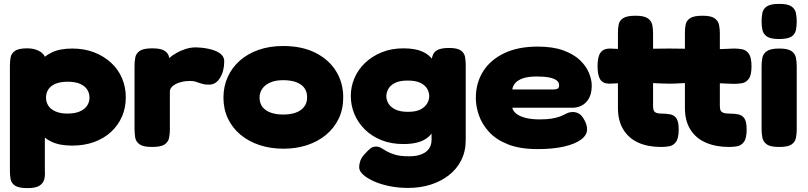

<svg xmlns="http://www.w3.org/2000/svg" viewBox="-20 -748 4164 989"><path d="M352 2Q287 2 245 -18Q203 -38 179 -73Q155 -108 145 -154Q135 -200 136 -252Q136 -299 146 -343.5Q156 -388 180 -422.5Q204 -457 246 -477.5Q288 -498 352 -498Q414 -498 464.5 -478.5Q515 -459 552 -425Q589 -391 608.5 -345Q628 -299 628 -247Q628 -193 608.5 -148Q589 -103 552.5 -69Q516 -35 465 -16.5Q414 2 352 2ZM121 221Q76 221 57 208Q38 195 34.5 174.5Q31 154 31 132V-409Q31 -431 34.5 -451.5Q38 -472 56.5 -485.5Q75 -499 120 -499Q152 -499 176 -488Q200 -477 211 -457V131Q213 153 208.5 173.5Q204 194 185 207.5Q166 221 121 221ZM327 -163Q366 -163 391 -174Q416 -185 428.5 -203.5Q441 -222 441 -245Q441 -269 428.5 -287.5Q416 -306 391.5 -316.5Q367 -327 328 -327Q291 -327 266 -316.5Q241 -306 229 -287.5Q217 -269 217 -245Q217 -222 229 -203.5Q241 -185 266 -174Q291 -163 327 -163Z M763 9Q718 9 699 -4.5Q680 -18 676.5 -39.5Q673 -61 673 -83V-409Q673 -432 677 -452.5Q681 -473 700 -486Q719 -499 764 -499Q808 -499 826.5 -487Q845 -475 849 -460.5Q853 -446 853 -438L837 -429Q839 -437 852.5 -449.5Q866 -462 887.5 -474.5Q909 -487 935.5 -495.5Q962 -504 989 -504Q998 -504 1015 -502.5Q1032 -501 1052.5 -497Q1073 -493 1092 -485Q1111 -477 1123 -464Q1135 -451 1135 -432Q1135 -382 1113.5 -347Q1092 -312 1057 -312Q1038 -312 1026 -315Q1014 -318 1004.5 -321.5Q995 -325 985 -328Q975 -331 959 -331Q936 -331 917 -326.5Q898 -322 884 -314.5Q870 -307 862.5 -297Q855 -287 855 -276V-81Q855 -59 851 -38Q847 -17 828 -4Q809 9 763 9Z M1440 18Q1374 18 1317.5 -0.5Q1261 -19 1219 -54Q1177 -89 1154 -137.5Q1131 -186 1131 -245Q1131 -303 1153 -351.5Q1175 -400 1215 -435.5Q1255 -471 1311.5 -491Q1368 -511 1439 -511Q1534 -511 1603 -477Q1672 -443 1710 -383Q1748 -323 1748 -246Q1748 -185 1724.5 -136.5Q1701 -88 1659.5 -53.5Q1618 -19 1562 -0.5Q1506 18 1440 18ZM1439 -158Q1475 -158 1502.5 -167.5Q1530 -177 1546 -197Q1562 -217 1562 -247Q1562 -275 1548 -294.5Q1534 -314 1506.5 -324.5Q1479 -335 1438 -335Q1399 -335 1372 -323Q1345 -311 1331 -291Q1317 -271 1317 -246Q1317 -216 1332.5 -196.5Q1348 -177 1375.5 -167.5Q1403 -158 1439 -158Z M2083 220Q2031 220 1985 210.5Q1939 201 1904 185Q1869 169 1849.5 150.5Q1830 132 1830 114Q1830 98 1836 80.5Q1842 63 1859 45Q1878 24 1889.5 15.5Q1901 7 1917 7Q1932 7 1944 14.5Q1956 22 1972.5 31.5Q1989 41 2015.5 49Q2042 57 2086 57Q2118 57 2140 50.5Q2162 44 2176 32.5Q2190 21 2196.5 5.5Q2203 -10 2203 -28V-437Q2207 -474 2228 -487.5Q2249 -501 2292 -501Q2336 -501 2354 -488Q2372 -475 2375.5 -454.5Q2379 -434 2379 -412V-27Q2379 32 2355.5 78Q2332 124 2291 155.5Q2250 187 2197 203.5Q2144 220 2083 220ZM2058 -6Q1995 -6 1945 -26Q1895 -46 1859.5 -81Q1824 -116 1805.5 -160.5Q1787 -205 1787 -254Q1787 -301 1805.5 -345Q1824 -389 1860 -423.5Q1896 -458 1946 -478.5Q1996 -499 2058 -499Q2118 -499 2155.5 -482.5Q2193 -466 2213.5 -434Q2234 -402 2241.5 -356Q2249 -310 2249 -251Q2249 -173 2233 -118Q2217 -63 2176 -34.5Q2135 -6 2058 -6ZM2082 -172Q2123 -172 2146.5 -184.5Q2170 -197 2180.5 -215.5Q2191 -234 2191 -252Q2191 -272 2180.5 -290.5Q2170 -309 2146 -321Q2122 -333 2080 -333Q2038 -333 2014 -320.5Q1990 -308 1980 -289.5Q1970 -271 1970 -252Q1970 -234 1980.5 -215.5Q1991 -197 2015.5 -184.5Q2040 -172 2082 -172Z M2749 20Q2658 20 2596.5 -4.5Q2535 -29 2499 -68.5Q2463 -108 2447 -154Q2431 -200 2431 -243Q2431 -320 2468 -379.5Q2505 -439 2576.5 -473.5Q2648 -508 2750 -508Q2828 -508 2881.5 -488.5Q2935 -469 2967 -438.5Q2999 -408 3013.5 -373Q3028 -338 3028 -308Q3028 -252 3000 -222.5Q2972 -193 2928 -193H2619Q2622 -177 2638 -163.5Q2654 -150 2684.5 -141.5Q2715 -133 2760 -133Q2797 -133 2821 -137Q2845 -141 2860.5 -146.5Q2876 -152 2887 -158Q2898 -164 2908 -167.5Q2918 -171 2931 -171Q2949 -171 2964 -161.5Q2979 -152 2991 -128Q2998 -115 3001 -104Q3004 -93 3004 -82Q3004 -52 2973 -29Q2942 -6 2885 7Q2828 20 2749 20ZM2619 -287H2830Q2844 -287 2852 -291Q2860 -295 2860 -309Q2860 -324 2847 -334Q2834 -344 2808.5 -349Q2783 -354 2744 -354Q2702 -354 2675 -345Q2648 -336 2634.5 -320.5Q2621 -305 2619 -287Z M3385 9Q3317 9 3267.5 -13.5Q3218 -36 3190.5 -81Q3163 -126 3163 -192V-319L3119 -317Q3086 -317 3072 -338.5Q3058 -360 3058 -408Q3058 -455 3073 -476.5Q3088 -498 3122 -498L3163 -496V-580Q3163 -603 3167 -622.5Q3171 -642 3190 -654.5Q3209 -667 3254 -667Q3298 -667 3317 -653.5Q3336 -640 3340 -619Q3344 -598 3344 -576V-497Q3361 -497 3383.5 -497.5Q3406 -498 3428 -498Q3450 -498 3470.5 -497.5Q3491 -497 3508 -497V-580Q3508 -603 3512 -622.5Q3516 -642 3535 -654.5Q3554 -667 3599 -667Q3643 -667 3661.5 -653.5Q3680 -640 3684 -619Q3688 -598 3688 -576V-495L3761 -498Q3783 -498 3803.5 -494Q3824 -490 3837.5 -471Q3851 -452 3851 -406Q3851 -361 3837 -342Q3823 -323 3802.5 -319.5Q3782 -316 3760 -316L3688 -319V-201Q3688 -186 3692.5 -178Q3697 -170 3707.5 -166.5Q3718 -163 3735 -163Q3762 -163 3782.5 -159Q3803 -155 3814.5 -138Q3826 -121 3826 -81Q3826 -36 3812 -17Q3798 2 3777 5.5Q3756 9 3735 9Q3667 9 3615.5 -13.5Q3564 -36 3536 -81Q3508 -126 3508 -192V-320Q3497 -320 3483.5 -319Q3470 -318 3456.5 -317.5Q3443 -317 3429 -317Q3409 -317 3386 -318Q3363 -319 3344 -320V-201Q3344 -186 3348 -178Q3352 -170 3361.5 -166.5Q3371 -163 3386 -163Q3412 -163 3432.5 -159Q3453 -155 3464.5 -138Q3476 -121 3476 -81Q3476 -36 3462 -17Q3448 2 3427 5.5Q3406 9 3385 9Z M3993 9Q3948 9 3929.5 -4.5Q3911 -18 3907 -39Q3903 -60 3903 -82V-408Q3903 -430 3907 -450.5Q3911 -471 3930 -484.5Q3949 -498 3994 -498Q4039 -498 4057.5 -484.5Q4076 -471 4080 -450Q4084 -429 4084 -406V-81Q4084 -59 4080 -38Q4076 -17 4057.5 -4Q4039 9 3993 9ZM3993 -547Q3948 -547 3929.5 -560.5Q3911 -574 3907 -595Q3903 -616 3903 -638Q3903 -661 3907 -681.5Q3911 -702 3930 -715Q3949 -728 3994 -728Q4039 -728 4057.5 -714.5Q4076 -701 4080 -680Q4084 -659 4084 -637Q4084 -615 4080 -594Q4076 -573 4057.5 -560Q4039 -547 3993 -547Z"/></svg>

Font: Fredoka SemiExpanded
Style: Bold
Weight: 700
Width: 6
Designer: Ben Nathan
Foundry: Milena B. Brandão, Ben Nathan
Version: Version 2.001